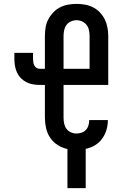

<svg xmlns="http://www.w3.org/2000/svg" viewBox="-20 -763 640 988"><path d="M327 205V4Q300 -2 276.5 -17Q253 -32 238 -54.5Q223 -77 217 -104Q211 -131 211 -158V-326H185Q167 -326 149.5 -329Q132 -332 116 -340Q100 -348 87.5 -361Q75 -374 67.5 -390Q60 -406 57 -424Q54 -442 54 -459V-491H150V-459Q150 -451 151.5 -442Q153 -433 157 -425.5Q161 -418 168.5 -413.5Q176 -409 185 -409H211V-577Q211 -599 214.5 -621Q218 -643 228 -662.5Q238 -682 253.5 -698.5Q269 -715 288.5 -725Q308 -735 330 -739Q352 -743 374 -743Q396 -743 418 -739Q440 -735 459.5 -725Q479 -715 494.5 -698.5Q510 -682 519.5 -662.5Q529 -643 533 -621Q537 -599 537 -577V-326H307V-158Q307 -143 310 -128Q313 -113 321.5 -101Q330 -89 344 -82.5Q358 -76 373 -76Q387 -76 400 -80.5Q413 -85 422 -94.5Q431 -104 435 -117.5Q439 -131 439 -144V-145H535V-143Q535 -118 527.5 -93.5Q520 -69 505 -48.5Q490 -28 468 -15Q446 -2 421 3V205ZM441 -409V-577Q441 -592 438 -607Q435 -622 426 -634Q417 -646 403 -652.5Q389 -659 374 -659Q359 -659 344.5 -652.5Q330 -646 321.5 -634Q313 -622 310 -607Q307 -592 307 -577V-409Z"/></svg>

Font: Iosevka Fixed Medium Extended
Style: Regular
Weight: 500
Width: 7
Monospace: yes
Designer: Belleve Invis
Foundry: Belleve Invis
Version: Version 24.1.1; ttfautohint (v1.8.4)